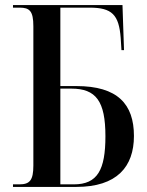

<svg xmlns="http://www.w3.org/2000/svg" viewBox="-20 -734 578 754"><path d="M31 0H280C439 0 506 -79 506 -200C506 -325 442 -396 280 -396H217V-704H332C420 -704 447 -676 454 -585L457 -537H467L461 -714H31V-704H57C96 -704 111 -691 111 -631V-84C111 -26 97 -10 56 -10H31ZM270 -10H217V-386H260C357 -386 394 -337 394 -199C394 -67 363 -10 270 -10Z"/></svg>

Font: Noto Serif Display Condensed Medium
Style: Regular
Weight: 500
Width: 3
Designer: Monotype Design Team
Foundry: Monotype Imaging Inc.
Version: Version 2.009